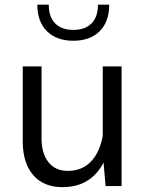

<svg xmlns="http://www.w3.org/2000/svg" viewBox="-20 -786 621 811"><path d="M493.6 -505.4H414V-139L426 0H493.6ZM76.1 -188.3Q76.1 -98.2 119.9 -46.8Q163.8 4.5 244.1 4.5Q328.2 4.5 379.9 -47.1Q431.6 -98.8 450 -200.9L414.3 -213.5Q401.3 -141.6 363.5 -102.9Q325.7 -64.2 266.6 -64.2Q214 -64.2 184.7 -101Q155.5 -137.9 155.5 -201.3V-505.4H76.1ZM441.4 -766.2H393.8Q393.8 -714.7 366.5 -687.2Q339.2 -659.7 289.7 -659.7Q240.3 -659.7 213.1 -687.2Q186 -714.7 186 -766.2H137.7Q137.7 -694.4 178.3 -654.1Q218.9 -613.9 289.7 -613.9Q360.6 -613.9 401 -654.1Q441.4 -694.4 441.4 -766.2Z"/></svg>

Font: Estedad VF
Style: Regular
Weight: 100
Designer: Amin Abedi
Version: Version 7.3